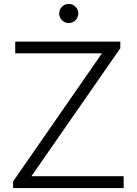

<svg xmlns="http://www.w3.org/2000/svg" viewBox="-20 -963 701 983"><path d="M366.5 -859.5Q352 -845 332 -845Q312 -845 297.5 -859.5Q283 -874 283 -894Q283 -914 297.5 -928.5Q312 -943 332 -943Q352 -943 366.5 -928.5Q381 -914 381 -894Q381 -874 366.5 -859.5ZM141 -61H613V0H47V-34L502 -690H58V-750H596V-716Z"/></svg>

Font: Orkney Light
Style: Regular
Weight: 300
Designer: Samuel Oakes and Alfredo Marco Pradil
Foundry: Alfredo Marco Pradil
Version: 1.0; ttfautohint (v1.5)